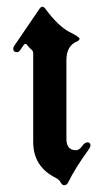

<svg xmlns="http://www.w3.org/2000/svg" viewBox="-20 -543 297 573"><path d="M19.5 -397.9Q19.5 -401.9 22.5 -406.2L97.7 -516.6Q102.1 -522.9 106.4 -522.9Q110.8 -522.9 114.7 -517.6Q153.8 -464.8 187 -447.8Q217.3 -432.6 217.3 -427.5Q217.3 -422.4 210 -419.4Q178.2 -406.7 178.2 -363.3V-128.4Q178.2 -94.7 206.5 -94.7Q216.3 -94.7 224.6 -106.4Q232.9 -118.2 241.2 -118.2Q250 -118.2 250 -108.4Q250 -104 242.2 -93.3Q204.6 -41.5 183.6 1Q179.2 9.8 172.1 9.8Q165 9.8 161.1 1.5Q157.2 -6.8 145.5 -12.7Q79.1 -45.9 79.1 -119.6V-383.3Q79.1 -390.1 75.2 -393.6Q66.9 -400.9 60.5 -409.2Q58.6 -412.1 55.7 -412.1Q53.2 -412.1 50.3 -408.2L41 -394.5Q36.1 -387.2 31.2 -387.2Q19.5 -387.2 19.5 -397.9Z"/></svg>

Font: UnifrakturMaguntia19
Style: Book
Weight: 400
Designer: j. 'mach' wust, Gerrit Ansmann, Georg Duffner, based on a font by Peter Wiegel, original typeface by Carl Albert Fahrenw
Version: Version 2017-03-19